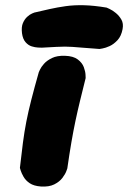

<svg xmlns="http://www.w3.org/2000/svg" viewBox="-20 -713 489 733"><path d="M136 -1Q109 -3 93.5 -13.5Q78 -24 70 -38Q62 -52 59 -62Q56 -72 56 -72Q62 -126 67.5 -168Q73 -210 80.5 -248.5Q88 -287 99.5 -332Q111 -377 128 -437Q128 -437 132.5 -447Q137 -457 148 -469.5Q159 -482 178.5 -491.5Q198 -501 228 -500Q260 -499 277 -486Q294 -473 300 -456.5Q306 -440 306.5 -427.5Q307 -415 307 -415Q295 -367 285.5 -328Q276 -289 268 -251Q260 -213 252.5 -169.5Q245 -126 237 -70Q237 -70 233 -59Q229 -48 218 -33.5Q207 -19 187 -9Q167 1 136 -1ZM140 -531Q136 -531 125 -531.5Q114 -532 101 -536Q88 -540 77.5 -552Q67 -564 64 -586Q61 -610 67.5 -625Q74 -640 84 -649Q94 -658 102.5 -661.5Q111 -665 111 -665Q141 -672 170 -678.5Q199 -685 231 -689.5Q263 -694 301 -693Q339 -692 387 -684Q387 -684 398 -679Q409 -674 422 -663.5Q435 -653 443.5 -638Q452 -623 448 -602Q443 -575 428.5 -559.5Q414 -544 398.5 -537Q383 -530 371.5 -528Q360 -526 360 -526Q318 -529 294.5 -531Q271 -533 256 -534Q241 -535 228 -535Q215 -535 195 -534Q175 -533 140 -531Z"/></svg>

Font: Sour Gummy Black
Style: Italic
Weight: 900
Italic angle: -11.3°
Designer: Stefie Justprince
Foundry: Eifetstype
Version: Version 1.000